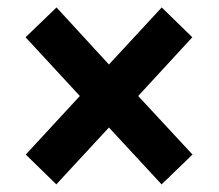

<svg xmlns="http://www.w3.org/2000/svg" viewBox="-20 -587 576 506"><path d="M128.4 -101.1 47.9 -179.7 190.4 -334 47.4 -488.8 128.9 -567.4 267.1 -417 406.2 -567.4 486.8 -488.8 344.2 -334 487.3 -179.7 405.8 -101.1 267.1 -251Z"/></svg>

Font: Ufes Sans
Style: Bold
Weight: 700
Designer: Ricardo Esteves & Filipe Motta
Foundry: ProDesignUfes - Ricardo Esteves, Filipe Motta (This is a derivative work, based on Roboto family, by Christian Robertson
Version: Version 2.0